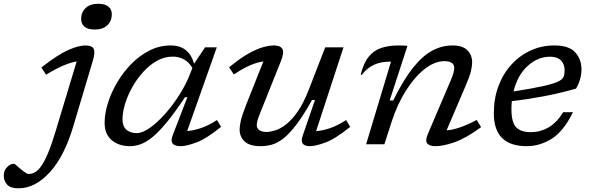

<svg xmlns="http://www.w3.org/2000/svg" viewBox="-199 -762 3114 1014"><path d="M229.5 -661Q229.5 -696.5 252.8 -719.2Q276 -742 319.5 -742Q356 -742 373.8 -727Q391.5 -712 391.5 -687Q391.5 -652 368.2 -629Q345 -606 301.5 -606Q265 -606 247.2 -621Q229.5 -636 229.5 -661ZM188 -95Q141 63.5 63.8 148Q-13.5 232.5 -101 232.5Q-143.5 232.5 -161.2 213.2Q-179 194 -179 165.5Q-179 137.5 -161 120Q-143 102.5 -125 102.5Q-122.5 102.5 -111.8 112Q-101 121.5 -85.5 134.5Q-69.5 147 -61.2 152Q-53 157 -49 157Q-33 157 -17.2 149.5Q-1.5 142 15.8 119.2Q33 96.5 52.8 50.8Q72.5 5 95.5 -71.5L206 -437.5Q178 -433.5 138.5 -417.2Q99 -401 44.5 -367.5L19.5 -405.5Q105.5 -473 160.8 -497.5Q216 -522 252.5 -522Q286.5 -522 295.8 -504.2Q305 -486.5 291 -440.5Z M712.5 -46 790.5 -248.5H778Q723.5 -166.5 681.2 -115.5Q639 -64.5 605.2 -37.2Q571.5 -10 543 0Q514.5 10 487.5 10Q428.5 10 391 -21.8Q353.5 -53.5 353.5 -113.5Q353.5 -162 370.8 -217.5Q388 -273 419.8 -326.8Q451.5 -380.5 495 -424.8Q538.5 -469 591 -495.5Q643.5 -522 702.5 -522Q752 -522 782.8 -496.8Q813.5 -471.5 826 -425.5L884 -512H946L789.5 -70Q822 -72 862.2 -85.5Q902.5 -99 947 -128L968.5 -92Q890 -28.5 837.2 -9.2Q784.5 10 756 10Q691 10 712.5 -46ZM448 -131.5Q448 -95 468.5 -77Q489 -59 523.5 -59Q553 -59 592.8 -87Q632.5 -115 673.8 -161.5Q715 -208 750.8 -265Q786.5 -322 808 -380L817 -403.5Q796.5 -436.5 770 -449.8Q743.5 -463 713.5 -463Q669.5 -463 629.8 -440.8Q590 -418.5 556.8 -381.5Q523.5 -344.5 499 -300.5Q474.5 -256.5 461.2 -212.2Q448 -168 448 -131.5Z M1399.5 -45 1464.5 -234H1449Q1404 -153.5 1367 -104.8Q1330 -56 1298.2 -31.2Q1266.5 -6.5 1237 1.8Q1207.5 10 1177 10Q1119.5 10 1093 -15Q1066.5 -40 1066.5 -78Q1066.5 -97 1073 -125.5Q1079.5 -154 1101.5 -210L1192 -437.5Q1160.5 -433.5 1121.2 -416.8Q1082 -400 1036 -368.5L1011 -406.5Q1070.5 -455.5 1115.2 -480.2Q1160 -505 1192.8 -513.5Q1225.5 -522 1248.5 -522Q1281.5 -522 1292.2 -503.5Q1303 -485 1284.5 -439L1172.5 -159Q1165.5 -141.5 1161.2 -126.8Q1157 -112 1157 -101.5Q1157 -83.5 1171.2 -74.2Q1185.5 -65 1208 -65Q1227.5 -65 1254.2 -73.2Q1281 -81.5 1311.5 -104.8Q1342 -128 1373 -172.5Q1404 -217 1432 -289L1518.5 -512H1615L1470.5 -69.5Q1503 -71.5 1543.5 -85Q1584 -98.5 1629 -128L1650.5 -92Q1572 -28.5 1519.2 -9.2Q1466.5 10 1438 10Q1380.5 10 1399.5 -45Z M1711 -366 1706 -368Q1721 -429 1748.2 -462.5Q1775.5 -496 1815 -509Q1854.5 -522 1905 -522Q1929.5 -522 1953 -520L1859 -231.5H1877.5Q1932.5 -342.5 1983.5 -405.8Q2034.5 -469 2085.5 -495.5Q2136.5 -522 2191 -522Q2244.5 -522 2269.5 -496.5Q2294.5 -471 2294.5 -433Q2294.5 -413 2287.8 -385.2Q2281 -357.5 2261 -311L2159.5 -73.5Q2223.5 -78 2318.5 -128.5L2342 -90.5Q2260 -31 2200.8 -10.5Q2141.5 10 2100.5 10Q2068.5 10 2057 -4.8Q2045.5 -19.5 2061.5 -56.5L2180 -334Q2191.5 -361.5 2195.8 -377Q2200 -392.5 2200 -403Q2200 -439 2148 -439Q2096 -439 2042.8 -396.8Q1989.5 -354.5 1944.2 -282.5Q1899 -210.5 1870 -121L1831 0H1734.5L1866 -436.5H1861.5Q1813 -436.5 1776.8 -420.2Q1740.5 -404 1711 -366Z M2827 -169.5Q2777.5 -68.5 2714.8 -29.2Q2652 10 2582.5 10Q2409 10 2409 -163.5Q2409 -242.5 2433.8 -308Q2458.5 -373.5 2502.5 -421.5Q2546.5 -469.5 2604.5 -495.8Q2662.5 -522 2728.5 -522Q2806.5 -522 2839.2 -485.2Q2872 -448.5 2872 -395Q2872 -369 2864 -341.8Q2856 -314.5 2843 -294Q2758 -269.5 2669.8 -253Q2581.5 -236.5 2504 -228Q2502 -207.5 2502 -185.5Q2502 -116 2526.8 -90Q2551.5 -64 2604.5 -64Q2653.5 -64 2697 -88.5Q2740.5 -113 2775.5 -169.5ZM2706 -462.5Q2641.5 -462.5 2587.8 -413.8Q2534 -365 2513 -279Q2612 -294.5 2667.2 -306.8Q2722.5 -319 2747 -330.5Q2771.5 -342 2777.2 -356Q2783 -370 2783 -389.5Q2783 -423 2763.5 -442.8Q2744 -462.5 2706 -462.5Z"/></svg>

Font: Newsreader 6pt
Style: Italic
Weight: 400
Italic angle: -17°
Designer: Hugues Gentile
Foundry: Production Type
Version: Version 1.003; ttfautohint (v1.8.3)